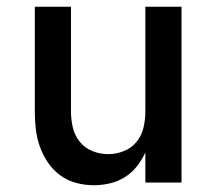

<svg xmlns="http://www.w3.org/2000/svg" viewBox="-20 -540 640 568"><path d="M257 8Q231 8 205 1Q179 -6 158 -21.5Q137 -37 122 -59Q107 -81 98 -106Q89 -131 86 -157.5Q83 -184 83 -210V-520H190V-210Q190 -186 195.5 -162.5Q201 -139 216 -120.5Q231 -102 253.5 -93Q276 -84 300 -84Q324 -84 346.5 -93Q369 -102 384 -120.5Q399 -139 404.5 -162.5Q410 -186 410 -210V-520H517V0H410V-89Q400 -67 385 -48Q370 -29 349.5 -16Q329 -3 305 2.5Q281 8 257 8Z"/></svg>

Font: Iosevka Custom SmBdEx
Style: Regular
Weight: 600
Width: 7
Monospace: yes
Designer: Belleve Invis
Foundry: Belleve Invis
Version: Version 11.2.4; ttfautohint (v1.8.4)